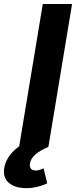

<svg xmlns="http://www.w3.org/2000/svg" viewBox="-77 -748 387 978"><path d="M290.1 -727.5 169.5 0H20.3L140.9 -727.5ZM56.3 210.3Q-0.6 210.3 -32.1 183.2Q-63.6 156.2 -55.3 107.1Q-49.7 72.7 -26.1 42Q-2.6 11.4 32.4 -10.7L169.5 0Q127.2 18.4 103.5 38.8Q79.7 59.2 75.6 84.7Q73 101.7 80.4 111.1Q87.9 120.4 105.1 120.4Q115.8 120.4 125.9 117.2Q136 114 144.8 109.1L163.6 185.6Q144 195.7 115.3 203Q86.5 210.3 56.3 210.3Z"/></svg>

Font: Adwaita Sans
Style: Italic
Weight: 400
Italic angle: -9.39999°
Designer: Rasmus Andersson
Foundry: rsms
Version: Version 4.001;git-9221beed3